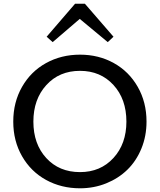

<svg xmlns="http://www.w3.org/2000/svg" viewBox="-20 -992 854 1025"><path d="M261.2 -767.1 229 -795.9 380.9 -972.2H433.1L585.9 -795.9L555.2 -767.1L405.8 -891.1ZM407.2 13.2Q307.1 13.2 225.8 -31.5Q144.5 -76.2 97.7 -158Q50.8 -239.7 50.8 -342.8Q50.8 -446.3 97.7 -528.3Q144.5 -610.4 225.8 -655.3Q307.1 -700.2 407.2 -700.2Q506.8 -700.2 587.6 -655.3Q668.5 -610.4 715.3 -528.3Q762.2 -446.3 762.2 -342.8Q762.2 -265.6 734.9 -199Q707.5 -132.3 659.9 -85.9Q612.3 -39.6 546.9 -13.2Q481.4 13.2 407.2 13.2ZM407.2 -73.2Q516.6 -73.2 585.7 -148.7Q654.8 -224.1 654.8 -342.8Q654.8 -462.9 585.7 -538.3Q516.6 -613.8 407.2 -613.8Q296.4 -613.8 227.3 -537.8Q158.2 -461.9 158.2 -342.8Q158.2 -223.1 227.1 -148.2Q295.9 -73.2 407.2 -73.2Z"/></svg>

Font: BioRhyme
Style: Regular
Weight: 400
Designer: Aoife Mooney
Foundry: Aoife Mooney Type
Version: Version 1.500;PS 001.500;hotconv 1.0.88;makeotf.lib2.5.64775